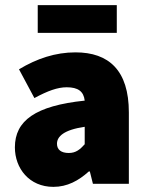

<svg xmlns="http://www.w3.org/2000/svg" viewBox="-20 -716 576 748"><path d="M188 12C242 12 286 -12 326 -48H330L342 0H482V-278C482 -442 404 -512 274 -512C196 -512 124 -488 54 -446L114 -334C166 -362 204 -376 240 -376C284 -376 306 -360 310 -324C118 -304 38 -246 38 -142C38 -60 94 12 188 12ZM248 -120C218 -120 202 -133 202 -156C202 -184 228 -210 310 -222V-154C292 -134 276 -120 248 -120ZM127 -588H435V-696H127Z"/></svg>

Font: Giro Sans Black
Style: Regular
Weight: 900
Designer: Paul D. Hunt
Foundry: Adobe Systems Incorporated
Version: Version 1.000;PS 1.0;hotconv 1.0.88;makeotf.lib2.5.647800